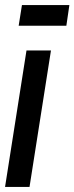

<svg xmlns="http://www.w3.org/2000/svg" viewBox="-31 -741 295 761"><path d="M86 0H-11L74 -541H171ZM43 -639 56 -721H244L232 -639Z"/></svg>

Font: Georama Extra Condensed SemiBold
Style: Italic
Weight: 600
Width: 2
Italic angle: -9°
Designer: Jean-Baptiste Levee
Foundry: Production Type
Version: Version 1.000